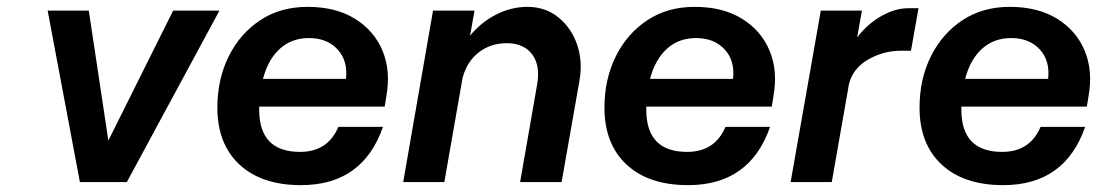

<svg xmlns="http://www.w3.org/2000/svg" viewBox="-20 -531 3200 560"><path d="M119 -500H239L296 -121L485 -500H620L350 0H213Z M614 -217Q614 -300 647 -366.5Q680 -433 739 -472Q798 -511 877 -511Q959 -511 1015 -476.5Q1071 -442 1095.5 -383.5Q1120 -325 1107 -251L1102 -220H736Q736 -216 736 -211Q736 -88 855 -88Q936 -88 967 -161H1097Q1038 9 858 9Q743 9 678.5 -51Q614 -111 614 -217ZM881 -420Q831 -420 796.5 -389Q762 -358 747 -301H989Q995 -354 964.5 -387Q934 -420 881 -420Z M1243 -500H1364L1351 -427Q1384 -467 1428 -489Q1472 -511 1518 -511Q1571 -511 1609 -480Q1647 -449 1663.5 -400Q1680 -351 1670 -295L1618 0H1497L1546 -281Q1557 -339 1532.5 -372Q1508 -405 1458 -405Q1410 -405 1375.5 -377.5Q1341 -350 1329 -303L1276 0H1156Z M1743 -217Q1743 -300 1776 -366.5Q1809 -433 1868 -472Q1927 -511 2006 -511Q2088 -511 2144 -476.5Q2200 -442 2224.5 -383.5Q2249 -325 2236 -251L2231 -220H1865Q1865 -216 1865 -211Q1865 -88 1984 -88Q2065 -88 2096 -161H2226Q2167 9 1987 9Q1872 9 1807.5 -51Q1743 -111 1743 -217ZM2010 -420Q1960 -420 1925.5 -389Q1891 -358 1876 -301H2118Q2124 -354 2093.5 -387Q2063 -420 2010 -420Z M2374 -500H2494L2480 -422Q2512 -463 2552 -485Q2592 -507 2629 -507H2659L2637 -383H2608Q2556 -383 2511.5 -357Q2467 -331 2456 -285L2406 0H2286Z M2662 -217Q2662 -300 2695 -366.5Q2728 -433 2787 -472Q2846 -511 2925 -511Q3007 -511 3063 -476.5Q3119 -442 3143.5 -383.5Q3168 -325 3155 -251L3150 -220H2784Q2784 -216 2784 -211Q2784 -88 2903 -88Q2984 -88 3015 -161H3145Q3086 9 2906 9Q2791 9 2726.5 -51Q2662 -111 2662 -217ZM2929 -420Q2879 -420 2844.5 -389Q2810 -358 2795 -301H3037Q3043 -354 3012.5 -387Q2982 -420 2929 -420Z"/></svg>

Font: Overused Grotesk SemiBold
Style: Italic
Weight: 600
Italic angle: -10°
Version: Version 0.003